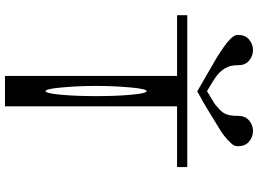

<svg xmlns="http://www.w3.org/2000/svg" viewBox="-156 -906 1061 790"><g transform="rotate(90 375.0 -510.5)"><path d="M339.8 -521.5Q333 -449.2 333 -375Q333 -300.8 339.8 -228.5Q345.7 -167 354.5 -167Q363.3 -167 369.1 -228.5Q375 -290 375 -375Q375 -460 369.1 -521.5Q363.3 -583 354.5 -583Q345.7 -583 339.8 -521.5ZM667 -750V-708H417V0H292V-708H42V-750ZM581.1 -958Q581.1 -946.3 574.2 -936.5Q567.4 -927.7 552.7 -914.1Q536.1 -899.4 519.5 -888.7L473.6 -860.4L418.9 -827.1Q406.2 -819.3 398.4 -814.9Q390.6 -810.5 379.4 -804.7Q368.2 -798.8 355.5 -791L235.4 -860.4Q186.5 -888.7 153.3 -915Q123 -939.5 123 -958Q123 -988.3 141.6 -1003.9Q161.1 -1020.5 185.5 -1020.5Q210 -1020.5 229.5 -1003.9Q248 -988.3 248 -958Q248 -935.5 252.9 -921.9Q258.8 -906.2 267.6 -894.5Q276.4 -882.8 290 -872.1Q305.7 -860.4 319.3 -852.5L354.5 -831.1L399.4 -858.4Q409.2 -863.3 428.7 -881.8Q445.3 -896.5 451.2 -915Q456.1 -929.7 456.1 -958Q456.1 -988.3 474.6 -1003.9Q494.1 -1020.5 518.6 -1020.5Q543 -1020.5 562.5 -1003.9Q581.1 -988.3 581.1 -958Z"/></g></svg>

Font: okolaksMetalik
Style: bold
Weight: 700
Width: 7
Version: Version 0.6